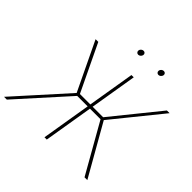

<svg xmlns="http://www.w3.org/2000/svg" viewBox="-244 -1114 1324 1324"><g transform="rotate(45 417.5 -452.5)"><path d="M511.2 -727.5 390.6 0H368.2L488.8 -727.5ZM-26.4 0 309.1 -373 139.2 -727.5H165.5L330.1 -383.8H556.6L834.5 -727.5H860.8L573.7 -373L786.1 0H758.8L553.7 -361.3H326.2L1 0ZM619.6 -859.4Q610.4 -859.4 604.7 -866.2Q599.1 -873 600.6 -882.8Q602.1 -892.1 610.1 -898.7Q618.2 -905.3 627.4 -905.3Q637.2 -905.3 642.6 -898.7Q647.9 -892.1 646.5 -882.8Q644.5 -873 636.7 -866.2Q628.9 -859.4 619.6 -859.4ZM422.4 -859.4Q413.1 -859.4 407.5 -866.2Q401.9 -873 403.3 -882.8Q404.8 -892.1 412.8 -898.7Q420.9 -905.3 430.2 -905.3Q439.9 -905.3 445.3 -898.7Q450.7 -892.1 449.2 -882.8Q447.3 -873 439.5 -866.2Q431.6 -859.4 422.4 -859.4Z"/></g></svg>

Font: Inter 28pt Thin
Style: Italic
Weight: 250
Italic angle: -9.3988°
Designer: Rasmus Andersson
Foundry: rsms
Version: Version 4.001;git-66647c0bb